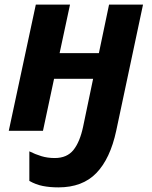

<svg xmlns="http://www.w3.org/2000/svg" viewBox="-20 -566 656 831"><path d="M233 245Q196 245 165.5 239Q135 233 107 217V89Q133 102 159.5 110Q186 118 217 118Q270 118 298 83Q326 48 340 -19L383 -225H214L166 0H18L135 -546H283L238 -336H408L452 -546H599L483 0Q457 121 397 183Q337 245 233 245Z"/></svg>

Font: Noto IKEA Latin
Style: Bold Italic
Weight: 700
Italic angle: -12°
Designer: Monotype Design Team
Foundry: Monotype Imaging Inc.
Version: Version 1.0